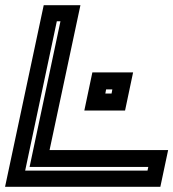

<svg xmlns="http://www.w3.org/2000/svg" viewBox="-24 -720 668 740"><path d="M-4.5 0 144.5 -700H286L167 -141.5H624L594 0ZM73 -62.5H544.5L547.5 -76.5H90L209 -638H195ZM301 -294 332 -441H489L458 -294ZM382 -359.5H406L409 -375.5H385Z"/></svg>

Font: Tourney Expanded Regular
Style: Bold Italic
Weight: 700
Width: 7
Italic angle: -12°
Designer: Tyler Finck
Foundry: Etcetera Type Co
Version: Version 1.010; ttfautohint (v1.8.3)